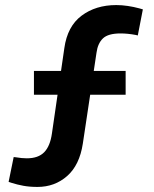

<svg xmlns="http://www.w3.org/2000/svg" viewBox="-20 -730 607 758"><path d="M128 8Q97 8 72.5 3.5Q48 -1 26 -8L14 -12L34 -110L43 -109Q54 -107 65.5 -106Q77 -105 86 -105Q131 -105 154.5 -129Q178 -153 185 -203L234 -540Q246 -626 302 -668Q358 -710 439 -710Q461 -710 484.5 -706.5Q508 -703 530 -697L544 -693L524 -590L516 -592Q500 -595 485 -596.5Q470 -598 456 -598Q407 -598 386.5 -578.5Q366 -559 361 -522L307 -163Q294 -78 245 -35Q196 8 128 8ZM114 -356V-450H476V-356Z"/></svg>

Font: REM Medium
Style: Regular
Weight: 500
Designer: Octavio Pardo
Foundry: Ashler Design
Version: Version 1.005;gftools[0.9.28]